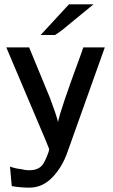

<svg xmlns="http://www.w3.org/2000/svg" viewBox="-20 -690 519 883"><path d="M167 -529 297 -670H410Q369 -637 327 -602Q285 -567 268 -553.5Q251 -540 233 -529ZM9 -472H114Q136 -420 210 -239Q238 -165 247 -129Q253 -160 278.5 -234.5Q304 -309 332 -385Q360 -461 363 -472H462L290 10Q266 79 220.5 126Q175 173 115 173Q76 173 34 166L26 76Q49 85 78 88Q108 96 137 91Q164 85 177 66Q190 47 203 10Q206 1 206 -5Q204 -11 198.5 -23.5Q193 -36 192 -40Z"/></svg>

Font: Coval
Style: Medium
Weight: 500
Foundry: Context Ltd
Version: Version 001.000